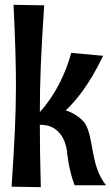

<svg xmlns="http://www.w3.org/2000/svg" viewBox="-20 -763 459 795"><path d="M36 -743C43 -600 46 -500 46 -407C46 -285 40 -174 28 10L149 12C146 -92 145 -173 145 -246H150C247 -246 257 -139 257 -139C257 -139 263 -62 289 4H419C353 -78 370 -191 332 -252C332 -252 307 -289 252 -306C288 -339 347 -406 407 -532L275 -544C252 -459 208 -368 145 -299C145 -430 150 -546 163 -741Z"/></svg>

Font: Rum Raisin
Style: Regular
Weight: 400
Designer: Astigmatic (AOETI)
Foundry: Astigmatic (AOETI)
Version: Version 1.000